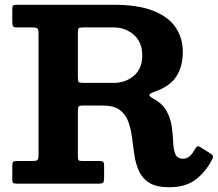

<svg xmlns="http://www.w3.org/2000/svg" viewBox="-20 -770 913 805"><path d="M869 -101Q843.5 -50.5 801.2 -17.8Q759 15 689 15Q635.5 15 606 -3.5Q576.5 -22 562.8 -52.5Q549 -83 543.5 -119.8Q538 -156.5 533.5 -193Q529 -229.5 518 -260Q507 -290.5 482.2 -309Q457.5 -327.5 411.5 -327.5H327.5Q312 -327.5 309.2 -322.8Q306.5 -318 306.5 -302.5V-113.5Q306.5 -102 309.5 -98.5Q312.5 -95 324.5 -95H397Q409 -95 412.8 -91.2Q416.5 -87.5 416.5 -74.5V-25.5Q416.5 -9.5 412.8 -4.8Q409 0 393 0H50Q38.5 0 35 -3.2Q31.5 -6.5 31.5 -17.5V-75.5Q31.5 -88 35.2 -91.5Q39 -95 51 -95H115Q131.5 -95 136.5 -98.8Q141.5 -102.5 141.5 -119V-630.5Q141.5 -647 136.5 -651Q131.5 -655 115.5 -655H52Q37.5 -655 34.5 -660Q31.5 -665 31.5 -679.5V-732Q31.5 -743.5 35 -746.8Q38.5 -750 49.5 -750H456.5Q559.5 -750 623.2 -724.5Q687 -699 716.8 -654.5Q746.5 -610 746.5 -552.5Q746.5 -491.5 719.2 -449.2Q692 -407 625.5 -384.5Q609 -378.5 606.5 -372.8Q604 -367 622 -357Q662 -335.5 679 -303.5Q696 -271.5 700.5 -237Q705 -202.5 706.2 -172.2Q707.5 -142 715.5 -123.2Q723.5 -104.5 749 -104.5Q776.5 -104.5 797.5 -145Q803 -154 807.2 -156.2Q811.5 -158.5 821.5 -152L860 -128Q870.5 -121.5 872.5 -116Q874.5 -110.5 869 -101ZM331 -422.5H456.5Q506 -422.5 541.2 -452.2Q576.5 -482 576.5 -537.5Q576.5 -593 541.2 -624Q506 -655 456.5 -655H328.5Q312.5 -655 309.5 -651.2Q306.5 -647.5 306.5 -631.5V-446Q306.5 -429 310.2 -425.8Q314 -422.5 331 -422.5Z"/></svg>

Font: Besley
Style: Bold
Weight: 700
Designer: Owen Earl
Foundry: indestructible type*
Version: Version 2.001; ttfautohint (v1.8.3)